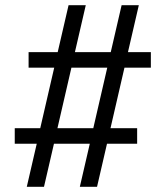

<svg xmlns="http://www.w3.org/2000/svg" viewBox="-20 -732 640 742"><path d="M288.5 -10 327 -176.5H188.5L150 -10H83.5L122 -176.5H37V-236.5H135.5L189.5 -470.5H90.5V-530.5H203L245 -712H311.5L269.5 -530.5H408L450 -712H516.5L474.5 -530.5H563V-470.5H461L407 -236.5H510V-176.5H393.5L355 -10ZM202 -236.5H340.5L394.5 -470.5H256Z"/></svg>

Font: Spline Sans Mono Light
Style: Regular
Weight: 300
Monospace: yes
Version: Version 1.004